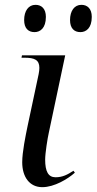

<svg xmlns="http://www.w3.org/2000/svg" viewBox="-20 -765 400 795"><path d="M313 -632C336 -632 360 -648 360 -695C360 -729 342 -745 317 -745C288 -745 270 -720 270 -682C270 -648 287 -632 313 -632ZM123 -632C146 -632 170 -648 170 -695C170 -729 152 -745 127 -745C98 -745 80 -720 80 -682C80 -648 97 -632 123 -632ZM155 10C205 10 261 -24 290 -50L284 -58C260 -42 239 -31 210 -31C180 -31 167 -55 167 -104C167 -131 177 -193 182 -215L250 -536H71L69 -526H82C123 -526 143 -517 143 -484C143 -477 142 -468 140 -458L94 -242C86 -203 72 -136 72 -93C72 -33 102 10 155 10Z"/></svg>

Font: Noto Serif Display
Style: Italic
Weight: 400
Italic angle: -12°
Designer: Monotype Design Team
Foundry: Monotype Imaging Inc.
Version: Version 2.009